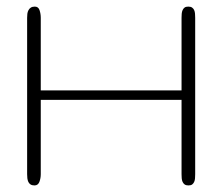

<svg xmlns="http://www.w3.org/2000/svg" viewBox="-20 -564 676 584"><path d="M62.5 -509.8Q62.5 -516.1 63.2 -522.2Q64 -528.3 66.7 -533.2Q69.3 -538.1 74 -541Q78.6 -543.9 85.9 -543.9Q96.7 -543.9 100.3 -533Q104 -522 104 -509.8V-289.1H532.2V-509.8Q532.2 -516.1 532.7 -522.2Q533.2 -528.3 535.4 -533.2Q537.6 -538.1 541.5 -541Q545.4 -543.9 552.7 -543.9Q560.1 -543.9 564.2 -541Q568.4 -538.1 570.6 -533.2Q572.8 -528.3 573.2 -522.2Q573.7 -516.1 573.7 -509.8V-34.2Q573.7 -27.8 573.2 -21.7Q572.8 -15.6 570.6 -10.7Q568.4 -5.9 564.5 -2.9Q560.5 0 553.2 0Q545.9 0 541.7 -2.9Q537.6 -5.9 535.4 -10.7Q533.2 -15.6 532.7 -21.7Q532.2 -27.8 532.2 -34.2V-260.3H104V-34.2Q104 -22 99.9 -11Q95.7 0 85 0Q77.6 0 73 -2.9Q68.4 -5.9 66.2 -10.7Q64 -15.6 63.2 -21.7Q62.5 -27.8 62.5 -34.2Z"/></svg>

Font: Gruppo
Style: Regular
Weight: 400
Foundry: Vernon Adams
Version: Version 1.000